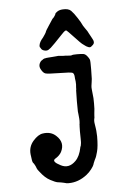

<svg xmlns="http://www.w3.org/2000/svg" viewBox="-57 -695 661 920"><g transform="rotate(-5 273.5 -235.0)"><path d="M239 -431 261 -429Q266 -429 274 -429Q300 -426 304 -428.5Q308 -431 329 -431Q350 -431 359.5 -429.5Q369 -428 377.5 -417.5Q386 -407 388.5 -400Q391 -393 390.5 -352.5Q390 -312 389.5 -307Q389 -302 387.5 -291Q386 -280 385 -273.5Q384 -267 385.5 -254Q387 -241 388 -229.5Q389 -218 389.5 -214.5Q390 -211 390 -189Q390 -167 389.5 -163.5Q389 -160 388.5 -153.5Q388 -147 387.5 -144Q387 -141 386.5 -132Q386 -123 386 -121Q382 -107 384.5 -93Q387 -79 388 -70Q389 -61 389.5 -58Q390 -55 391 -31Q391 18 384 43Q377 68 375 71Q373 74 370 81Q367 88 364 95Q361 102 361 104Q359 110 348.5 124Q338 138 324 149Q283 181 236 181Q225 181 225.5 180.5Q226 180 222.5 179.5Q219 179 212.5 177Q206 175 200.5 174.5Q195 174 190.5 173Q186 172 180.5 171.5Q175 171 149.5 158Q124 145 100 113Q98 110 95 106.5Q92 103 91 100Q87 94 87.5 93.5Q88 93 88 92.5Q88 92 83 82Q78 72 74 68.5Q70 65 66 28Q62 -9 86 -36.5Q110 -64 133 -67Q172 -73 197 -49Q234 -15 212 29Q203 46 181 59Q163 71 205 92Q243 112 277 78Q298 57 306 16Q306 12 307.5 11Q309 10 309.5 4.5Q310 -1 310.5 -1Q311 -1 311 -5Q311 -9 311.5 -10Q312 -11 311.5 -27Q311 -43 311 -62.5Q311 -82 311.5 -84Q312 -86 312 -92V-97Q313 -97 313 -103Q313 -109 313.5 -112Q314 -115 313 -124Q312 -133 311 -144.5Q310 -156 309.5 -157.5Q309 -159 309 -205V-207L310 -259L311 -264Q311 -267 311 -271Q313 -288 311.5 -302Q310 -316 309.5 -316Q309 -316 309 -324Q308 -340 300.5 -344Q293 -348 236.5 -348.5Q180 -349 169.5 -353Q159 -357 150 -374Q138 -395 156 -415Q157 -416 157.5 -415.5Q158 -415 162 -418.5Q166 -422 166.5 -422Q167 -422 170 -423.5Q173 -425 174 -424.5Q175 -424 176.5 -425Q178 -426 180.5 -426Q183 -426 191 -427Q199 -428 211.5 -428.5Q224 -429 229.5 -430Q235 -431 239 -431ZM279 -651Q307 -653 319.5 -640.5Q332 -628 348 -603Q364 -578 366 -572Q368 -566 379.5 -550Q391 -534 391 -532.5Q391 -531 394 -526.5Q397 -522 402 -512Q407 -502 410 -497Q420 -480 409.5 -469.5Q399 -459 394 -459Q389 -459 389 -459.5Q389 -460 383 -462Q377 -464 369 -470.5Q361 -477 357.5 -479Q354 -481 323 -514Q292 -547 289 -548.5Q286 -550 281.5 -547.5Q277 -545 262 -529Q247 -513 228.5 -494Q210 -475 206.5 -472.5Q203 -470 199 -467Q190 -459 177 -462Q164 -465 160 -472.5Q156 -480 155 -480Q154 -480 154 -488Q156 -505 174 -525Q178 -530 184.5 -540.5Q191 -551 190.5 -552.5Q190 -554 206.5 -579Q223 -604 225.5 -608Q228 -612 229.5 -612.5Q231 -613 237 -621.5Q243 -630 243 -633Q243 -636 253 -643Q263 -650 279 -651Z"/></g></svg>

Font: TT2020 Style E
Style: Regular
Weight: 400
Version: Version 00.2